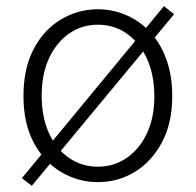

<svg xmlns="http://www.w3.org/2000/svg" viewBox="-20 -577 634 622"><path d="M297 13Q233 13 177.5 -20Q122 -53 89 -115.5Q56 -178 56 -266Q56 -355 89 -418Q122 -481 177.5 -514Q233 -547 297 -547Q345 -547 389 -528Q433 -509 466.5 -473Q500 -437 519 -384.5Q538 -332 538 -266Q538 -178 504.5 -115.5Q471 -53 416.5 -20Q362 13 297 13ZM297 -37Q349 -37 390.5 -65.5Q432 -94 456 -145Q480 -196 480 -264Q480 -335 456 -387Q432 -439 391 -468Q350 -497 297 -497Q245 -497 203.5 -468Q162 -439 138.5 -387.5Q115 -336 115 -268Q115 -198 138.5 -146Q162 -94 203.5 -65.5Q245 -37 297 -37ZM83 25 51 0 511 -557 544 -531Z"/></svg>

Font: Noto Sans SC Thin Light
Style: Regular
Weight: 300
Version: Version 2.004-H2;hotconv 1.0.118;makeotfexe 2.5.65603